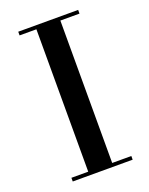

<svg xmlns="http://www.w3.org/2000/svg" viewBox="-126 -717 606 783"><g transform="rotate(-20 177.0 -325.0)"><path d="M52 -634V-650H312V-634H229V-16H312V0H52V-16H125V-634Z"/></g></svg>

Font: Elsie
Style: Regular
Weight: 400
Designer: Alejandro Inler
Foundry: Alejandro Inler
Version: 1.001